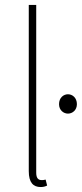

<svg xmlns="http://www.w3.org/2000/svg" viewBox="-20 -742 330 774"><path d="M144 12C154 12 162 10 170 6L164 -18C156 -16 152 -16 148 -16C134 -16 126 -24 126 -46V-722H96V-52C96 -6 114 12 144 12ZM254 -284C272 -284 290 -298 290 -322C290 -348 272 -362 254 -362C236 -362 218 -348 218 -322C218 -298 236 -284 254 -284Z"/></svg>

Font: Source Sans Pro ExtraLight
Style: Regular
Weight: 200
Designer: Paul D. Hunt
Foundry: Adobe Systems Incorporated
Version: Version 3.006;hotconv 1.0.111;makeotfexe 2.5.65597